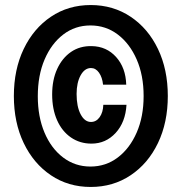

<svg xmlns="http://www.w3.org/2000/svg" viewBox="-20 -730 690 762"><path d="M343 -160Q297 -160 261.5 -184.5Q226 -209 206.5 -253Q187 -297 187 -355Q187 -413 207 -456.5Q227 -500 262 -524Q297 -548 344 -547Q403 -546 441 -503.5Q479 -461 481 -394H389Q386 -423 373 -441.5Q360 -460 341 -460Q316 -460 300 -431Q284 -402 284 -357Q284 -307 300 -276.5Q316 -246 341 -246Q362 -246 375.5 -265Q389 -284 390 -314H482Q478 -245 439 -202.5Q400 -160 343 -160ZM340 12Q251 12 182 -34.5Q113 -81 74 -162.5Q35 -244 35 -349Q35 -454 74 -535.5Q113 -617 182 -663.5Q251 -710 340 -710Q429 -710 498.5 -663.5Q568 -617 607 -535.5Q646 -454 646 -349Q646 -244 607 -162.5Q568 -81 498.5 -34.5Q429 12 340 12ZM339 -69Q400 -69 447.5 -105Q495 -141 522.5 -204Q550 -267 550 -349Q550 -431 522.5 -494Q495 -557 447.5 -593Q400 -629 339 -629Q278 -629 231 -593Q184 -557 157 -494Q130 -431 130 -348Q130 -267 156.5 -204Q183 -141 230.5 -105Q278 -69 339 -69Z"/></svg>

Font: Azeret Mono Thin ExtraBold
Style: Italic
Weight: 800
Italic angle: -12°
Version: Version 1.002